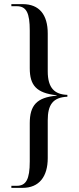

<svg xmlns="http://www.w3.org/2000/svg" viewBox="-20 -780 381 929"><path d="M35 129H89C170 129 211 74 211 -15V-198C211 -272 235 -309 306 -312V-321C245 -323 211 -353 211 -435V-618C211 -709 170 -760 90 -760H35V-750H61C108 -750 124 -717 124 -632V-450C124 -367 156 -330 254 -319V-317C158 -309 124 -270 124 -184V1C124 88 106 119 61 119H35Z"/></svg>

Font: Noto Serif Display ExtraCondensed
Style: Regular
Weight: 400
Width: 2
Designer: Monotype Design Team
Foundry: Monotype Imaging Inc.
Version: Version 2.009